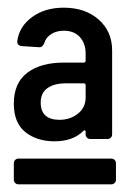

<svg xmlns="http://www.w3.org/2000/svg" viewBox="-20 -728 345 500"><path d="M198 -565Q203 -565 203 -570V-588Q203 -615 188 -631.5Q173 -648 146 -648Q127 -648 113 -639Q99 -630 95 -615Q90 -604 82 -605L36 -608Q24 -610 25 -621Q30 -659 63.5 -683.5Q97 -708 146 -708Q202 -708 237 -677Q272 -646 272 -597V-378Q272 -373 268.5 -369.5Q265 -366 260 -366H215Q210 -366 206.5 -369.5Q203 -373 203 -378V-385Q203 -388 201 -388.5Q199 -389 197 -387Q170 -360 122 -360Q76 -360 46 -384Q16 -408 16 -458Q16 -512 51 -538.5Q86 -565 146 -565ZM203 -474V-506Q203 -511 198 -511H152Q121 -511 103.5 -498.5Q86 -486 86 -461Q86 -416 135 -416Q163 -416 183 -432Q203 -448 203 -474ZM28 -315H270Q275 -315 278.5 -311.5Q282 -308 282 -303V-260Q282 -255 278.5 -251.5Q275 -248 270 -248H28Q23 -248 19.5 -251.5Q16 -255 16 -260V-303Q16 -308 19.5 -311.5Q23 -315 28 -315Z"/></svg>

Font: Barlow Semi Condensed SemiBold
Style: Regular
Weight: 600
Width: 4
Designer: Jeremy Tribby
Foundry: Tribby Type
Version: Version 1.408